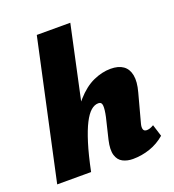

<svg xmlns="http://www.w3.org/2000/svg" viewBox="-132 -814 841 926"><g transform="rotate(-20 289.0 -350.5)"><path d="M7 0 161 -711H333L180 0ZM393 10Q364 10 341.5 -1.5Q319 -13 310.5 -41Q302 -69 313 -117L339 -225Q347 -262 345.5 -281Q344 -300 327 -300Q307 -300 288.5 -284Q270 -268 252 -233Q234 -198 216 -140.5Q198 -83 181 0H121Q147 -130 183 -214.5Q219 -299 261.5 -347Q304 -395 349.5 -415.5Q395 -436 439 -436Q479 -436 503 -419Q527 -402 533.5 -368Q540 -334 526 -283L487 -138Q482 -120 485.5 -109Q489 -98 503 -98Q510 -98 518.5 -100.5Q527 -103 539 -110L558 -49Q523 -19 480.5 -4.5Q438 10 393 10Z"/></g></svg>

Font: Ysabeau Black
Style: Italic
Weight: 900
Italic angle: -12°
Version: Version 2.000;gftools[0.9.27.dev2+g8671c4b]